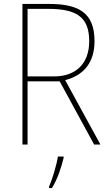

<svg xmlns="http://www.w3.org/2000/svg" viewBox="-20 -734 554 975"><path d="M228 -714H94V0H120V-321H283L458 0H490L311 -327C406 -352 460 -417 460 -525C460 -671 378 -714 228 -714ZM224 -689C368 -689 433 -648 433 -525C433 -406 360 -346 255 -346H120V-689ZM303 68V61H274C268 103 244 181 229 214V221H244C272 175 291 118 303 68Z"/></svg>

Font: Noto Sans Gujarati UI SemiCondensed Thin
Style: Regular
Weight: 100
Width: 4
Designer: Jelle Bosma - Monotype Design Team, Universal Thirst
Foundry: Monotype Imaging Inc.
Version: Version 2.106